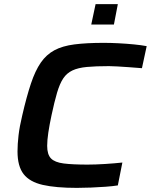

<svg xmlns="http://www.w3.org/2000/svg" viewBox="-20 -904 732 932"><path d="M353 8Q251 8 187.5 -6.5Q124 -21 94.5 -59Q65 -97 65 -169Q65 -204 70 -247Q75 -290 88 -344Q109 -435 130 -498Q151 -561 178 -600Q205 -639 244 -660Q283 -681 341.5 -688.5Q400 -696 483 -696Q517 -696 555.5 -694Q594 -692 630 -688.5Q666 -685 692 -680L669 -573Q634 -576 604 -578Q574 -580 550 -581.5Q526 -583 509 -583Q445 -583 402 -579Q359 -575 331.5 -562Q304 -549 287 -523.5Q270 -498 257 -454Q244 -410 230 -344Q220 -297 214.5 -260Q209 -223 209 -196Q209 -154 227.5 -135Q246 -116 289 -110.5Q332 -105 405 -105Q443 -105 490 -108Q537 -111 574 -115L552 -4Q527 0 492.5 2.5Q458 5 421.5 6.5Q385 8 353 8ZM423 -785 444 -884H552L533 -785Z"/></svg>

Font: Saira Expanded SemiBold
Style: Italic
Weight: 600
Width: 7
Italic angle: -12°
Designer: Hector Gatti with collaboration of the Omnibus-Type team
Foundry: Omnibus-Type
Version: Version 1.101